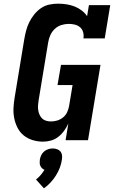

<svg xmlns="http://www.w3.org/2000/svg" viewBox="-20 -763 640 1045"><path d="M214 8Q185 8 157.5 -0.5Q130 -9 109 -26Q88 -43 75.5 -67.5Q63 -92 57.5 -119.5Q52 -147 53.5 -176Q55 -205 60 -234L112 -549Q116 -572 122 -595.5Q128 -619 139 -641.5Q150 -664 166 -684Q182 -704 203 -718.5Q224 -733 248 -738Q272 -743 296 -743Q319 -743 342 -739.5Q365 -736 385.5 -728Q406 -720 424 -706.5Q442 -693 454 -675L464 -735H580L550 -554H434Q437 -571 432.5 -587.5Q428 -604 416 -614.5Q404 -625 387.5 -629Q371 -633 354 -633Q334 -633 313.5 -626.5Q293 -620 277.5 -605Q262 -590 253.5 -570.5Q245 -551 242 -531L190 -216Q188 -203 187 -189.5Q186 -176 188 -163Q190 -150 195.5 -138Q201 -126 210 -117.5Q219 -109 232 -105.5Q245 -102 258 -102Q276 -102 293 -107.5Q310 -113 324 -124.5Q338 -136 345.5 -152.5Q353 -169 356 -186L375 -300H293L312 -410H527L459 0H337L352 -91Q343 -71 329.5 -52Q316 -33 297.5 -18.5Q279 -4 257 2Q235 8 214 8ZM219 262 176 214Q190 203 201.5 189.5Q213 176 222 161Q222 161 222 161Q222 161 222 161Q214 158 208.5 152.5Q203 147 199.5 139.5Q196 132 196 123Q196 114 197 105Q199 93 204.5 81.5Q210 70 220 61.5Q230 53 242.5 49Q255 45 267 45Q279 45 290.5 49Q302 53 309 61.5Q316 70 317.5 81.5Q319 93 317 105Q314 128 305.5 150Q297 172 284.5 192Q272 212 255.5 230Q239 248 219 262Z"/></svg>

Font: Iosevka Slab XBdExObl
Style: Regular
Weight: 800
Width: 7
Italic angle: -9°
Monospace: yes
Designer: Belleve Invis
Foundry: Belleve Invis
Version: Version 11.1.0; ttfautohint (v1.8.3)